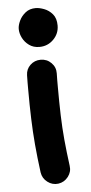

<svg xmlns="http://www.w3.org/2000/svg" viewBox="-55 -620 395 838"><g transform="rotate(-5 142.5 -200.5)"><path d="M52.7 -502.4Q52.7 -518.6 62 -538.3Q71.3 -558.1 89.4 -572.5Q107.4 -586.9 134.3 -586.9Q149.9 -586.9 170.9 -579.1Q191.9 -571.3 207.5 -553Q223.1 -534.7 223.1 -502.9Q223.1 -467.3 197.8 -441.9Q172.4 -416.5 136.2 -416.5Q109.9 -416.5 91.1 -430.2Q72.3 -443.8 62.5 -463.6Q52.7 -483.4 52.7 -502.4ZM166.5 185.1Q140.1 188.5 118.7 172.1Q97.2 155.8 93.3 129.4Q84.5 62.5 79.6 6.3Q74.7 -49.8 72.8 -107.7Q70.8 -165.5 70.8 -236.8Q70.8 -251 70.8 -266.4Q70.8 -281.7 71.3 -297.9Q71.8 -324.7 90.6 -342.5Q109.4 -360.4 136.2 -360.4Q163.6 -360.4 182.6 -341.3Q201.7 -322.3 201.2 -295.4Q200.7 -280.8 200.7 -265.9Q200.7 -251 200.7 -236.8Q200.7 -167 202.4 -111.6Q204.1 -56.2 209 -3.4Q213.9 49.3 222.2 111.8Q226.1 138.2 209.5 159.7Q192.9 181.2 166.5 185.1Z"/></g></svg>

Font: Mikhak-DS2-FD Bold
Style: Regular
Weight: 700
Designer: Amin Abedi
Version: Version 3.4